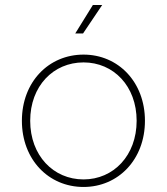

<svg xmlns="http://www.w3.org/2000/svg" viewBox="-20 -740 663 763"><path d="M312 3C450 3 556 -106 556 -260C556 -414 450 -523 312 -523C173 -523 67 -414 67 -260C67 -106 173 3 312 3ZM312 -27C192 -27 100 -122 100 -260C100 -398 192 -492 312 -492C431 -492 523 -398 523 -260C523 -122 431 -27 312 -27ZM279 -607H310L386 -720H349Z"/></svg>

Font: Chess Sans ExtraLight
Style: Regular
Weight: 275
Designer: Wolf Bōese
Foundry: Wolf Bōese
Version: Version 7.223;Glyphs 3.3 (3306)